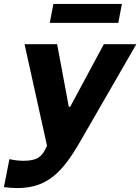

<svg xmlns="http://www.w3.org/2000/svg" viewBox="-44 -766 714 978"><path d="M577 -746H228L209.5 -649.5H558.5ZM-24 187C-2 190 20 192 44 192C195.5 192 273 113 363 -42.5L650.5 -541H485L313.5 -222H306.5L247 -541H81L195.5 -23.5L188.5 -9C169 31.5 145.5 53 76 53C50 53 27.5 50 4 44.5Z"/></svg>

Font: Monaspace Neon ExtraBold
Style: Italic
Weight: 800
Italic angle: -11°
Designer: Riley Cran & the Lettermatic Team
Foundry: Lettermatic
Version: Version 1.200 (Monaspace Neon)